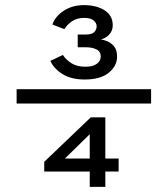

<svg xmlns="http://www.w3.org/2000/svg" viewBox="-20 -731 656 751"><path d="M45 -326V-382H571V-326ZM311 -420Q258.5 -420 224.2 -441.5Q190 -463 177 -493L226 -516Q239 -496 260.5 -483Q282 -470 314 -470Q343.5 -470 358.8 -481.5Q374 -493 374 -510Q374 -529.5 357.2 -537.8Q340.5 -546 318 -546H284V-596H316Q340 -596 349 -605.8Q358 -615.5 358 -628Q358 -641 346.2 -651Q334.5 -661 309 -661Q281.5 -661 262 -648Q242.5 -635 232 -617L185 -635Q195.5 -666.5 229.2 -688.8Q263 -711 308 -711Q357 -711 389 -690.8Q421 -670.5 421 -632Q421 -609.5 405.8 -594.5Q390.5 -579.5 374 -577Q386 -575.5 401 -569Q416 -562.5 427 -548.5Q438 -534.5 438 -510Q438 -473.5 405.8 -446.8Q373.5 -420 311 -420ZM331 0V-60H153V-98L335 -272H392V-111H444V-60H392V0ZM234 -111H331V-206Z"/></svg>

Font: Overpass Mono Light Light
Style: Regular
Weight: 300
Monospace: yes
Version: Version 4.000